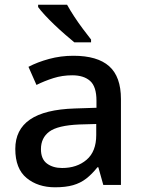

<svg xmlns="http://www.w3.org/2000/svg" viewBox="-20 -786 614 816"><path d="M292 -549Q394 -549 444 -504.5Q494 -460 494 -365V0H419L398 -75H394Q371 -46 346.5 -27Q322 -8 290.5 1Q259 10 214 10Q141 10 93 -29.5Q45 -69 45 -153Q45 -235 107.5 -278Q170 -321 298 -325L390 -328V-358Q390 -418 363 -442Q336 -466 287 -466Q245 -466 207 -454Q169 -442 135 -425L101 -502Q139 -522 188.5 -535.5Q238 -549 292 -549ZM317 -257Q225 -253 189.5 -226.5Q154 -200 154 -152Q154 -110 179.5 -91Q205 -72 244 -72Q307 -72 348 -107Q389 -142 389 -212V-259ZM265 -766Q277 -744 295 -716.5Q313 -689 332.5 -663Q352 -637 367 -618V-606H296Q279 -620 256.5 -639.5Q234 -659 211.5 -680.5Q189 -702 170.5 -722Q152 -742 142 -756V-766Z"/></svg>

Font: Noto Sans Cham Medium
Style: Regular
Weight: 500
Version: Version 2.002